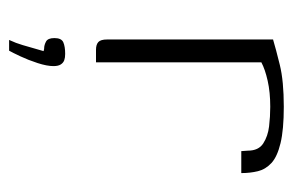

<svg xmlns="http://www.w3.org/2000/svg" viewBox="-128 -314 628 411"><g transform="rotate(90 185.5 -108.0)"><path d="M113 0H86Q75 0 69.5 -5Q64 -10 64 -24V-379Q84 -385 118.5 -393.5Q153 -402 208 -402Q257 -402 286 -395Q315 -388 328.5 -375.5Q342 -363 346 -346.5Q350 -330 350 -311H303L302 -325Q302 -348 286.5 -358Q271 -368 250 -370.5Q229 -373 208 -373Q177 -373 152.5 -367.5Q128 -362 113 -354ZM65 186Q72 171 76 157Q80 143 83.5 131Q87 119 89 112Q87 112 86 111.5Q85 111 83 111Q76 111 68.5 107Q61 103 61 89Q61 74 70 70Q79 66 95 66Q103 66 108.5 68Q114 70 117.5 75.5Q121 81 121 91Q121 105 114.5 125Q108 145 100 162Q92 179 88 186Z"/></g></svg>

Font: Genos Light
Style: Regular
Weight: 300
Designer: Robert E. Leuschke
Foundry: Robert E. Leuschke
Version: Version 1.010